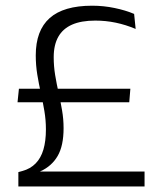

<svg xmlns="http://www.w3.org/2000/svg" viewBox="-20 -670 575 690"><path d="M43 -302.5 48 -351H448.5L444.5 -302.5ZM123 -53.5H499.5V0H46V-51.5L60.5 -55.5Q89.5 -63.5 108.2 -82.8Q127 -102 136 -132.5Q145 -163 145 -205Q145 -238.5 139.5 -271Q134 -303.5 126.8 -336Q119.5 -368.5 114 -402Q108.5 -435.5 108.5 -471Q108.5 -560.5 158.5 -605Q208.5 -649.5 311 -649.5Q352.5 -649.5 392 -641.2Q431.5 -633 462 -620L467.5 -566Q432 -581 396 -588.5Q360 -596 322.5 -596Q272 -596 239 -581.5Q206 -567 189.5 -537.8Q173 -508.5 173 -464.5Q173 -432 178.2 -400.2Q183.5 -368.5 190.5 -337Q197.5 -305.5 203 -273.8Q208.5 -242 208.5 -209.5Q208.5 -146 187.2 -109.5Q166 -73 125.5 -54.5Z"/></svg>

Font: Anek Gurmukhi Medium Light
Style: Regular
Weight: 300
Version: Version 1.003